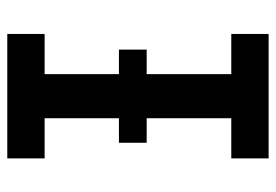

<svg xmlns="http://www.w3.org/2000/svg" viewBox="-138 -638 775 540"><g transform="rotate(-90 250.0 -367.5)"><path d="M75 0V-105H188V-630H75V-735H425V-630H312V-105H425V0ZM119 -343V-421H381V-343Z"/></g></svg>

Font: Iosevka Term Curly Extrabold
Style: Regular
Weight: 800
Designer: Belleve Invis
Foundry: Belleve Invis
Version: Version 32.3.0